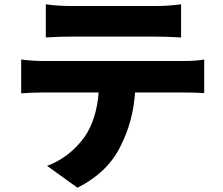

<svg xmlns="http://www.w3.org/2000/svg" viewBox="-20 -802 1040 897"><path d="M310 -631Q260 -631 194 -627V-782Q248 -774 310 -774H710Q767 -774 826 -782V-627Q752 -631 710 -631ZM835 -517Q895 -517 934 -524V-367Q894 -370 835 -370H611Q602 -236 545 -123Q485 3 342 75L200 -27Q307 -67 377 -165Q431 -246 441 -370H180Q135 -370 79 -366V-524Q133 -517 180 -517Z"/></svg>

Font: KaiGen Gothic KR Heavy
Style: Heavy
Weight: 900
Designer: Ryoko NISHIZUKA  (kana & ideographs); Paul D. Hunt (Latin, Greek & Cyrillic); Wenlong ZHANG  (bopomofo); Sandoll Communi
Foundry: Adobe Systems Incorporated
Version: Version 1.002 March 28, 2018